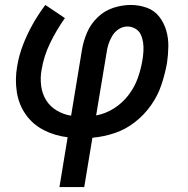

<svg xmlns="http://www.w3.org/2000/svg" viewBox="-20 -550 760 775"><path d="M220 205H320L353 6Q398 2 442 -12.5Q486 -27 524 -56.5Q562 -86 589.5 -125Q617 -164 631.5 -207.5Q646 -251 654 -295Q659 -329 659.5 -362.5Q660 -396 651 -427Q642 -458 622.5 -483Q603 -508 572 -519Q541 -530 508 -530Q473 -530 437.5 -518.5Q402 -507 374 -480Q346 -453 331.5 -419Q317 -385 311 -350L267 -83Q236 -88 209 -104Q182 -120 166 -146Q150 -172 146 -204.5Q142 -237 148 -269Q157 -324 182.5 -376.5Q208 -429 242 -477L163 -530Q135 -493 112 -452Q89 -411 72.5 -368Q56 -325 49 -281Q40 -229 48 -178Q56 -127 84.5 -87Q113 -47 157.5 -24.5Q202 -2 253 4ZM368 -84 410 -336Q412 -353 417.5 -370.5Q423 -388 433 -405Q443 -422 459.5 -432.5Q476 -443 494 -443Q511 -443 526 -434.5Q541 -426 548 -411Q555 -396 557.5 -379Q560 -362 559 -344Q558 -326 555 -308Q549 -271 536 -234.5Q523 -198 498.5 -166Q474 -134 440 -112.5Q406 -91 368 -84Z"/></svg>

Font: Iosevka Sparkle Medium Oblique
Style: Regular
Weight: 500
Italic angle: -9°
Designer: Belleve Invis
Foundry: Belleve Invis
Version: Version 4.5.0; ttfautohint (v1.8.3)